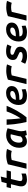

<svg xmlns="http://www.w3.org/2000/svg" viewBox="2152 -2873 736 5080"><g transform="rotate(-90 2520.0 -333.0)"><path d="M307 12Q248 12 208.5 -5.5Q169 -23 149 -56.5Q129 -90 129 -139Q129 -156 131.5 -175Q134 -194 139 -215L186 -412H81L109 -526H213L245 -659L389 -681L351 -526H552L524 -412H324L275 -207Q273 -194 271 -183.5Q269 -173 269 -164Q269 -130 292 -119Q315 -108 344 -108Q375 -108 406.5 -115Q438 -122 469 -134L468 -19Q434 -4 391 4Q348 12 307 12Z M595 0 713 -492Q765 -513 826.5 -524.5Q888 -536 941 -536Q1004 -536 1043.5 -531Q1083 -526 1117 -516L1065 -390Q1051 -395 1033 -399Q1015 -403 992.5 -405Q970 -407 942 -407Q913 -407 882.5 -403Q852 -399 826 -390L733 0Z M1309 12Q1260 11 1224.5 -12.5Q1189 -36 1169.5 -81Q1150 -126 1150 -193Q1150 -269 1175.5 -332.5Q1201 -396 1246.5 -442Q1292 -488 1351.5 -513Q1411 -538 1478 -538Q1508 -538 1539 -534Q1570 -530 1602 -522Q1634 -514 1666 -501L1597 -215Q1593 -195 1590.5 -175.5Q1588 -156 1588 -136Q1588 -103 1594 -72.5Q1600 -42 1610 -11L1489 9Q1485 1 1477.5 -16.5Q1470 -34 1468 -40Q1446 -24 1407.5 -6Q1369 12 1309 12ZM1359 -105Q1391 -105 1412 -119Q1433 -133 1449 -152Q1451 -169 1453.5 -183Q1456 -197 1460 -216L1508 -416Q1495 -419 1482 -420Q1469 -421 1457 -421Q1418 -421 1386 -403Q1354 -385 1332 -354.5Q1310 -324 1298 -285Q1286 -246 1286 -204Q1286 -165 1295 -143.5Q1304 -122 1320.5 -113.5Q1337 -105 1359 -105Z M1833 0Q1816 -68 1800.5 -150Q1785 -232 1774 -326.5Q1763 -421 1757 -526H1900Q1901 -472 1905 -406.5Q1909 -341 1915.5 -275.5Q1922 -210 1929 -156Q1953 -189 1979.5 -235.5Q2006 -282 2031.5 -333.5Q2057 -385 2078 -435Q2099 -485 2112 -526H2260Q2233 -454 2196 -379.5Q2159 -305 2117.5 -234Q2076 -163 2034.5 -102.5Q1993 -42 1957 0Z M2523 13Q2437 13 2384 -15Q2331 -43 2306.5 -92Q2282 -141 2282 -205Q2282 -271 2304 -331Q2326 -391 2368 -438Q2410 -485 2470 -512.5Q2530 -540 2607 -540Q2659 -540 2698.5 -522.5Q2738 -505 2760.5 -473Q2783 -441 2783 -395Q2783 -349 2765 -314.5Q2747 -280 2714 -256Q2681 -232 2635.5 -216.5Q2590 -201 2535 -194Q2480 -187 2418 -187Q2418 -160 2430 -140.5Q2442 -121 2471 -110.5Q2500 -100 2550 -100Q2580 -100 2608 -104.5Q2636 -109 2658.5 -115.5Q2681 -122 2694 -128L2703 -24Q2676 -11 2628 1Q2580 13 2523 13ZM2419 -282Q2490 -282 2535 -291Q2580 -300 2606 -314.5Q2632 -329 2642 -345Q2652 -361 2652 -376Q2652 -394 2643.5 -406Q2635 -418 2619.5 -424Q2604 -430 2581 -430Q2547 -430 2514 -414.5Q2481 -399 2456 -366.5Q2431 -334 2419 -282Z M2835 0 2953 -492Q3005 -513 3066.5 -524.5Q3128 -536 3181 -536Q3244 -536 3283.5 -531Q3323 -526 3357 -516L3305 -390Q3291 -395 3273 -399Q3255 -403 3232.5 -405Q3210 -407 3182 -407Q3153 -407 3122.5 -403Q3092 -399 3066 -390L2973 0Z M3585 15Q3524 15 3481.5 5.5Q3439 -4 3413 -16Q3387 -28 3373 -35L3424 -143Q3447 -131 3486 -116.5Q3525 -102 3580 -102Q3619 -102 3642 -109.5Q3665 -117 3674.5 -129Q3684 -141 3684 -155Q3684 -176 3666.5 -188Q3649 -200 3598 -220Q3556 -236 3528.5 -253Q3501 -270 3487 -295.5Q3473 -321 3473 -360Q3473 -441 3530.5 -490.5Q3588 -540 3703 -540Q3759 -540 3807.5 -530Q3856 -520 3884 -506L3833 -398Q3808 -409 3774.5 -417.5Q3741 -426 3691 -426Q3677 -426 3657.5 -422.5Q3638 -419 3624 -408.5Q3610 -398 3610 -377Q3610 -364 3615.5 -354.5Q3621 -345 3639.5 -335.5Q3658 -326 3695 -312Q3740 -295 3768.5 -276Q3797 -257 3810.5 -230.5Q3824 -204 3824 -162Q3824 -119 3800 -78.5Q3776 -38 3723.5 -11.5Q3671 15 3585 15Z M4203 13Q4117 13 4064 -15Q4011 -43 3986.5 -92Q3962 -141 3962 -205Q3962 -271 3984 -331Q4006 -391 4048 -438Q4090 -485 4150 -512.5Q4210 -540 4287 -540Q4339 -540 4378.5 -522.5Q4418 -505 4440.5 -473Q4463 -441 4463 -395Q4463 -349 4445 -314.5Q4427 -280 4394 -256Q4361 -232 4315.5 -216.5Q4270 -201 4215 -194Q4160 -187 4098 -187Q4098 -160 4110 -140.5Q4122 -121 4151 -110.5Q4180 -100 4230 -100Q4260 -100 4288 -104.5Q4316 -109 4338.5 -115.5Q4361 -122 4374 -128L4383 -24Q4356 -11 4308 1Q4260 13 4203 13ZM4099 -282Q4170 -282 4215 -291Q4260 -300 4286 -314.5Q4312 -329 4322 -345Q4332 -361 4332 -376Q4332 -394 4323.5 -406Q4315 -418 4299.5 -424Q4284 -430 4261 -430Q4227 -430 4194 -414.5Q4161 -399 4136 -366.5Q4111 -334 4099 -282Z M4515 0 4633 -492Q4685 -513 4746.5 -524.5Q4808 -536 4861 -536Q4924 -536 4963.5 -531Q5003 -526 5037 -516L4985 -390Q4971 -395 4953 -399Q4935 -403 4912.5 -405Q4890 -407 4862 -407Q4833 -407 4802.5 -403Q4772 -399 4746 -390L4653 0Z"/></g></svg>

Font: Ubuntu Sans Mono
Style: Italic
Weight: 400
Italic angle: -13.5°
Monospace: yes
Designer: Dalton Maag Ltd
Foundry: Dalton Maag Ltd
Version: Version 1.006